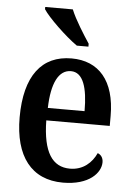

<svg xmlns="http://www.w3.org/2000/svg" viewBox="-55 -807 594 859"><g transform="rotate(5 242.5 -378.0)"><path d="M269 -606H321V-619C296 -657 255 -721 237 -766H113V-756C135 -721 217 -642 269 -606ZM260 10C378 10 429 -49 429 -96C429 -117 418 -130 404 -135C384 -91 345 -55 286 -55C207 -55 164 -118 162 -261H447V-306C447 -464 373 -547 251 -547C118 -547 42 -452 42 -264C42 -90 118 10 260 10ZM164 -317C167 -429 198 -490 253 -490C308 -490 329 -422 329 -317Z"/></g></svg>

Font: Noto Serif Condensed Semi
Style: Regular
Weight: 600
Width: 3
Designer: Monotype Design Team
Foundry: Monotype Imaging Inc.
Version: Version 1.002